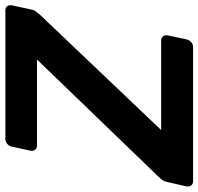

<svg xmlns="http://www.w3.org/2000/svg" viewBox="-53 -708 740 716"><g transform="rotate(-90 317.0 -350.0)"><path d="M0 0Q-11 0 -16.5 -7Q-22 -14 -20 -25L-4 -95Q-1 -110 6.5 -118.5Q14 -127 18 -131L453 -582H132Q122 -582 116.5 -589Q111 -596 113 -606L128 -675Q130 -686 138.5 -693Q147 -700 157 -700H636Q647 -700 652 -693Q657 -686 655 -675L640 -606Q638 -594 632 -586Q626 -578 620 -571L190 -119H523Q534 -119 539.5 -112Q545 -105 543 -94L528 -24Q526 -14 518 -7Q510 0 499 0Z"/></g></svg>

Font: Rubik Medium
Style: Italic
Weight: 500
Italic angle: -12°
Designer: Hubert and Fischer
Foundry: Hubert and Fischer
Version: Version 2.300;gftools[0.9.30]